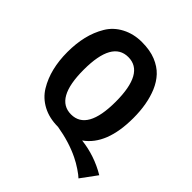

<svg xmlns="http://www.w3.org/2000/svg" viewBox="-219 -827 1110 1110"><g transform="rotate(45 336.5 -271.5)"><path d="M544 -532Q579 -448 579 -334Q579 -116 461 -33Q574 -20 673 39L601 137Q588 124 557.5 103.5Q527 83 496 68Q414 28 307 10Q235 10 181.5 -18.5Q128 -47 98 -96.5Q68 -146 53.5 -205.5Q39 -265 39 -334.5Q39 -404 53 -463Q67 -522 97 -572.5Q127 -623 181.5 -651.5Q236 -680 303 -680Q370 -680 417.5 -660.5Q465 -641 495 -609Q525 -577 544 -532ZM178 -328.5Q178 -94 309 -94Q440 -94 440 -328.5Q440 -563 309 -563Q178 -563 178 -328.5Z"/></g></svg>

Font: Rambla
Style: Bold
Weight: 700
Designer: Martin Sommaruga
Foundry: Martin Sommaruga
Version: Version 1.001